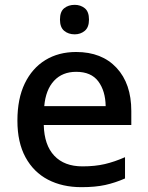

<svg xmlns="http://www.w3.org/2000/svg" viewBox="-20 -764 612 794"><path d="M295 -549Q401 -549 462 -483.5Q523 -418 523 -305V-247H161Q163 -164 204.5 -120Q246 -76 321 -76Q373 -76 413.5 -85.5Q454 -95 497 -114V-26Q456 -8 415 1Q374 10 317 10Q238 10 178.5 -21Q119 -52 85.5 -113.5Q52 -175 52 -265Q52 -356 82.5 -419Q113 -482 167.5 -515.5Q222 -549 295 -549ZM295 -467Q238 -467 203.5 -430Q169 -393 163 -325H417Q416 -388 386.5 -427.5Q357 -467 295 -467ZM289 -744Q313 -744 330.5 -730Q348 -716 348 -683Q348 -651 330.5 -636.5Q313 -622 289 -622Q263 -622 245.5 -636.5Q228 -651 228 -683Q228 -716 245.5 -730Q263 -744 289 -744Z"/></svg>

Font: Noto Sans Arabic Med
Style: Regular
Weight: 500
Designer: Monotype Design Team, Nadine Chahine, Nizar Qandah and Khaled Hosny
Foundry: Monotype Imaging Inc.
Version: Version 2.012; ttfautohint (v1.8.4.7-5d5b)